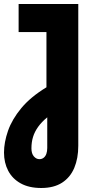

<svg xmlns="http://www.w3.org/2000/svg" viewBox="-28 -720 472 959"><path d="M178 219Q117 219 75.5 196Q34 173 13 133Q-8 93 -8 42Q-8 -9 12 -66.5Q32 -124 78.5 -180Q125 -236 204 -284V-560H65V-700H363V8Q363 71 343 118.5Q323 166 282 192.5Q241 219 178 219ZM169 75Q181 75 190 68Q199 61 203.5 48.5Q208 36 208 19V-134Q180 -111 162.5 -86.5Q145 -62 137 -36Q129 -10 129 21Q129 47 141 61Q153 75 169 75Z"/></svg>

Font: MuseoModerno Thin
Style: Bold
Weight: 700
Version: Version 1.003